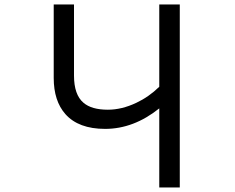

<svg xmlns="http://www.w3.org/2000/svg" viewBox="-20 -805 1040 850"><path d="M217.8 -785.2H307.6V-470.2Q307.6 -385.7 349.6 -350.1Q385.3 -319.3 457.5 -319.3Q518.6 -319.3 583 -349.6Q639.2 -376 685.1 -420.9V-785.2H775.9V24.9H685.1V-325.2Q571.8 -234.4 445.3 -234.4Q327.6 -234.4 269.5 -299.8Q217.8 -358.4 217.8 -460Z"/></svg>

Font: BIZ UDPGothic
Style: Regular
Weight: 400
Designer: TypeBank Co., Ltd.
Foundry: Morisawa Inc.
Version: Version 1.051